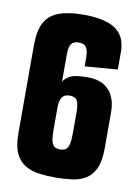

<svg xmlns="http://www.w3.org/2000/svg" viewBox="-75 -677 527 734"><g transform="rotate(10 188.5 -310.0)"><path d="M191 6Q158 6 128 2Q98 -2 74 -16Q50 -30 36.5 -58.5Q23 -87 23 -136V-477Q23 -534 40 -566Q57 -598 94.5 -612Q132 -626 191 -626Q240 -626 277 -615.5Q314 -605 334.5 -579.5Q355 -554 355 -507V-442L228 -432V-465Q228 -494 219.5 -506Q211 -518 191 -518Q170 -518 161.5 -506Q153 -494 153 -465V-358Q158 -371 177.5 -382Q197 -393 247 -393Q285 -393 309.5 -378.5Q334 -364 346 -338Q358 -312 358 -276V-136Q358 -87 344.5 -58Q331 -29 308 -15.5Q285 -2 254.5 2Q224 6 191 6ZM190 -103Q204 -103 212.5 -109Q221 -115 224.5 -130.5Q228 -146 228 -172V-256Q228 -275 225 -287.5Q222 -300 214 -306Q206 -312 190 -312Q171 -312 162 -299Q153 -286 153 -256V-172Q153 -146 156.5 -130.5Q160 -115 168 -109Q176 -103 190 -103Z"/></g></svg>

Font: Smooch Sans ExtraBold
Style: Regular
Weight: 800
Designer: Robert E. Leuschke
Foundry: Robert E. Leuschke
Version: Version 1.010